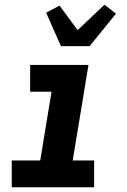

<svg xmlns="http://www.w3.org/2000/svg" viewBox="-20 -796 540 816"><path d="M30 0V-114H151L199 -406H108V-520H356L289 -114H380V0ZM239 -600 176 -742 233 -772 310 -668 424 -776 473 -738 361 -600Z"/></svg>

Font: Iosevka SS18 Heavy
Style: Italic
Weight: 900
Italic angle: -9°
Monospace: yes
Designer: Belleve Invis
Foundry: Belleve Invis
Version: Version 25.1.1; ttfautohint (v1.8.4)